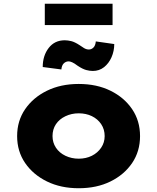

<svg xmlns="http://www.w3.org/2000/svg" viewBox="-20 -990 835 1020"><path d="M398 10Q303 10 229.5 -26Q156 -62 113.5 -124Q71 -186 71 -267Q71 -348 113.5 -410Q156 -472 229.5 -508Q303 -544 398 -544Q494 -544 567 -508Q640 -472 682 -410Q724 -348 724 -267Q724 -186 682 -124Q640 -62 567 -26Q494 10 398 10ZM398 -147Q437 -147 468 -162.5Q499 -178 517.5 -205.5Q536 -233 536 -267Q536 -303 517.5 -330.5Q499 -358 468 -373Q437 -388 398 -388Q360 -388 327.5 -372.5Q295 -357 277 -330Q259 -303 259 -267Q259 -233 277 -205.5Q295 -178 327.5 -162.5Q360 -147 398 -147ZM473 -613Q457 -613 438 -618Q419 -623 392 -641Q375 -654 363.5 -659Q352 -664 345 -664Q330 -664 319 -653.5Q308 -643 306 -621L207 -634Q207 -694 238.5 -735Q270 -776 324 -776Q340 -776 358.5 -771.5Q377 -767 403 -750Q414 -742 426.5 -734.5Q439 -727 452 -727Q466 -727 476.5 -737.5Q487 -748 489 -770L587 -756Q587 -719 572.5 -686Q558 -653 532.5 -633Q507 -613 473 -613ZM218 -857V-970H578V-857Z"/></svg>

Font: Lexend Exa ExtraBold
Style: Regular
Weight: 800
Designer: Bonnie Shaver-Troup, Thomas Jockin
Foundry: Lexend
Version: Version 1.007